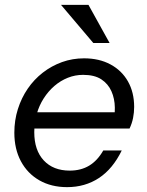

<svg xmlns="http://www.w3.org/2000/svg" viewBox="-20 -760 603 790"><path d="M256 10Q191 10 142 -18Q93 -46 66 -96.5Q39 -147 39 -214Q39 -265 53.5 -311Q68 -357 94 -395Q120 -433 156 -461Q192 -489 235 -504.5Q278 -520 326 -520Q388 -520 434.5 -495Q481 -470 506.5 -425Q532 -380 532 -320Q532 -297 527.5 -274.5Q523 -252 513 -231H100L115 -298H478L444 -244Q453 -281 452.5 -317.5Q452 -354 438.5 -384.5Q425 -415 397 -433.5Q369 -452 322 -452Q289 -452 259 -440Q229 -428 204 -406.5Q179 -385 160 -355.5Q141 -326 131 -290.5Q121 -255 121 -216Q121 -142 160 -100Q199 -58 267 -58Q313 -58 347 -78.5Q381 -99 405 -141H481Q444 -65 387 -27.5Q330 10 256 10ZM364 -583 231 -740H344L431 -583Z"/></svg>

Font: Instrument Sans
Style: Italic
Weight: 400
Italic angle: -13°
Designer: Rodrigo Fuenzalida
Foundry: fragTYPE
Version: Version 1.000;gftools[0.9.28]